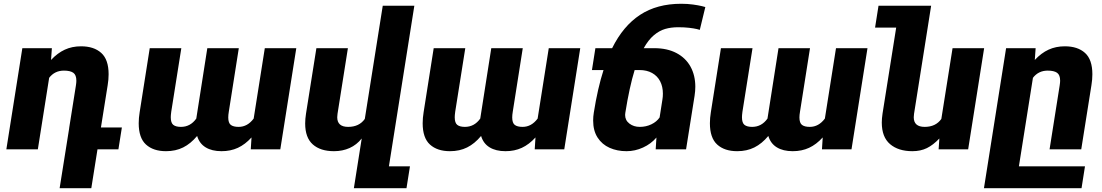

<svg xmlns="http://www.w3.org/2000/svg" viewBox="-20 -780 5759 1003"><path d="M598.6 0H489.3L457 203.1H291.5L340.8 -106.4L341.8 -114.3L376.5 -333Q378.9 -348.6 378.9 -358.4Q378.9 -388.7 362.8 -399.9Q346.7 -411.1 314 -411.1Q265.6 -411.1 236.8 -373.5L177.7 0H13.2L96.7 -528.3H251L246.6 -466.8Q280.3 -502.9 318.4 -520.5Q356.4 -538.1 403.3 -538.1Q470.7 -538.1 509 -503.4Q547.4 -468.8 547.4 -392.1Q547.4 -364.7 542.5 -335L507.3 -114.3H616.7Z M1305.2 -160.6 1363.3 -528.3H1527.8L1444.3 0H1290L1293.9 -62Q1260.7 -25.4 1222.7 -7.8Q1184.6 9.8 1137.2 9.8Q1086.9 9.8 1054.2 -10.3Q1021.5 -30.3 1009.8 -69.8Q976.1 -29.3 936.8 -9.8Q897.5 9.8 847.2 9.8Q780.8 9.8 742.7 -24.9Q704.6 -59.6 704.6 -136.2Q704.6 -163.6 709.5 -193.4L762.2 -528.3H927.2L874.5 -195.8Q872.1 -177.7 872.1 -167.5Q872.1 -138.2 885.3 -127.7Q898.4 -117.2 925.3 -117.2Q974.6 -117.2 1005.4 -160.6L1063 -528.3H1227.5L1175.3 -196.8Q1172.4 -179.2 1172.4 -166.5Q1172.4 -137.7 1185.8 -127.4Q1199.2 -117.2 1226.6 -117.2Q1272.9 -117.2 1305.2 -160.6Z M2011.7 88.9H2121.6L2103.5 203.1H1828.6L1869.6 -56.6Q1843.3 -23.4 1806.4 -6.8Q1769.5 9.8 1724.6 9.8Q1653.8 9.8 1614 -25.6Q1574.2 -61 1574.2 -134.8Q1574.2 -158.7 1578.6 -186.5L1632.8 -528.3H1797.4L1743.2 -185.5Q1741.7 -176.3 1741.7 -167.5Q1741.7 -117.2 1798.8 -117.2Q1856.4 -117.2 1885.7 -158.7L1979.5 -750H2144.5Z M2788.6 -160.6 2846.7 -528.3H3011.2L2927.7 0H2773.4L2777.3 -62Q2744.1 -25.4 2706.1 -7.8Q2668 9.8 2620.6 9.8Q2570.3 9.8 2537.6 -10.3Q2504.9 -30.3 2493.2 -69.8Q2459.5 -29.3 2420.2 -9.8Q2380.9 9.8 2330.6 9.8Q2264.2 9.8 2226.1 -24.9Q2188 -59.6 2188 -136.2Q2188 -163.6 2192.9 -193.4L2245.6 -528.3H2410.6L2357.9 -195.8Q2355.5 -177.7 2355.5 -167.5Q2355.5 -138.2 2368.7 -127.7Q2381.8 -117.2 2408.7 -117.2Q2458 -117.2 2488.8 -160.6L2546.4 -528.3H2710.9L2658.7 -196.8Q2655.8 -179.2 2655.8 -166.5Q2655.8 -137.7 2669.2 -127.4Q2682.6 -117.2 2710 -117.2Q2756.3 -117.2 2788.6 -160.6Z M3342.8 -528.3H3398.4Q3465.3 -528.3 3513.7 -502.9Q3562 -477.5 3587.2 -431.9Q3612.3 -386.2 3612.3 -326.7Q3612.3 -305.2 3608.4 -279.3L3564 0H3405.3L3409.2 -61.5Q3380.9 -28.3 3339.1 -9.3Q3297.4 9.8 3252.9 9.8Q3204.1 9.8 3164.6 -7.8Q3125 -25.4 3101.8 -61.3Q3078.6 -97.2 3078.6 -150.4Q3078.6 -170.9 3082 -191.4Q3102.1 -318.8 3132.8 -414.1H3072.3L3090.3 -528.3H3177.7Q3235.4 -644.5 3323.7 -702.4Q3412.1 -760.3 3538.6 -760.3Q3572.3 -760.3 3600.3 -756.3Q3628.4 -752.4 3646.5 -748Q3664.6 -743.7 3664.6 -743.2L3635.7 -624Q3635.7 -624.5 3620.4 -628.2Q3605 -631.8 3579.8 -634.8Q3554.7 -637.7 3522.9 -637.7Q3485.4 -637.7 3454.6 -628.7Q3423.8 -619.6 3395.5 -595.7Q3367.2 -571.8 3342.8 -528.3ZM3295.4 -414.1Q3268.1 -325.7 3246.6 -190.4Q3245.6 -182.6 3245.6 -179.7Q3245.6 -151.4 3268.1 -134.3Q3290.5 -117.2 3322.3 -117.2Q3355 -117.2 3382.8 -130.6Q3410.6 -144 3425.8 -166.5L3440.4 -259.8Q3442.9 -273.4 3442.9 -291Q3442.9 -327.6 3428.5 -355.5Q3414.1 -383.3 3386.5 -398.7Q3358.9 -414.1 3320.3 -414.1Z M4289.1 -160.6 4347.2 -528.3H4511.7L4428.2 0H4273.9L4277.8 -62Q4244.6 -25.4 4206.5 -7.8Q4168.5 9.8 4121.1 9.8Q4070.8 9.8 4038.1 -10.3Q4005.4 -30.3 3993.7 -69.8Q3960 -29.3 3920.7 -9.8Q3881.3 9.8 3831.1 9.8Q3764.6 9.8 3726.6 -24.9Q3688.5 -59.6 3688.5 -136.2Q3688.5 -163.6 3693.4 -193.4L3746.1 -528.3H3911.1L3858.4 -195.8Q3856 -177.7 3856 -167.5Q3856 -138.2 3869.1 -127.7Q3882.3 -117.2 3909.2 -117.2Q3958.5 -117.2 3989.3 -160.6L4046.9 -528.3H4211.4L4159.2 -196.8Q4156.2 -179.2 4156.2 -166.5Q4156.2 -137.7 4169.7 -127.4Q4183.1 -117.2 4210.4 -117.2Q4256.8 -117.2 4289.1 -160.6Z M5121.1 -528.3 5037.6 0H4883.3L4887.2 -56.6Q4855 -22.5 4822 -6.3Q4789.1 9.8 4746.1 9.8Q4672.9 9.8 4629.6 -27.1Q4586.4 -64 4586.4 -139.6Q4586.4 -160.2 4590.3 -186.5L4661.6 -635.7H4551.3L4569.3 -750H4844.2L4826.2 -635.7L4754.9 -185.5Q4753.4 -176.3 4753.4 -167.5Q4753.4 -117.2 4810.5 -117.2Q4868.2 -117.2 4897.5 -158.7L4956.1 -528.3Z M5515.6 -333Q5518.1 -348.6 5518.1 -358.4Q5518.1 -388.7 5502 -399.9Q5485.8 -411.1 5453.1 -411.1Q5404.8 -411.1 5376 -373.5L5302.7 88.9H5647.9L5629.9 203.1H5120.1L5138.2 88.9L5235.8 -528.3H5390.1L5385.7 -466.8Q5419.4 -502.9 5457.5 -520.5Q5495.6 -538.1 5542.5 -538.1Q5609.9 -538.1 5648.2 -503.4Q5686.5 -468.8 5686.5 -392.1Q5686.5 -364.7 5681.6 -335L5628.4 0H5462.9Z"/></svg>

Font: Mardoto Black
Style: Italic
Weight: 900
Italic angle: -12°
Designer: Christian Robertson, Vahan Hovhannisyan
Foundry: Google
Version: Version 1.000